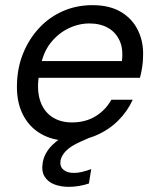

<svg xmlns="http://www.w3.org/2000/svg" viewBox="-20 -534 610 745"><path d="M247 12Q184 12 137.5 -15.5Q91 -43 67 -93Q43 -143 46 -211Q48 -275 71 -330Q94 -385 133 -426.5Q172 -468 224.5 -491Q277 -514 339 -514Q406 -514 450.5 -487Q495 -460 516.5 -414Q538 -368 535 -313Q535 -295 531.5 -272.5Q528 -250 523 -232H111L122 -297H453Q459 -344 444 -376.5Q429 -409 399 -426Q369 -443 327 -443Q285 -443 245 -423.5Q205 -404 176 -367Q147 -330 137 -274L132 -246Q122 -190 134.5 -147.5Q147 -105 179.5 -82Q212 -59 259 -59Q312 -59 351 -83Q390 -107 412 -147H495Q474 -101 438 -65.5Q402 -30 353.5 -9Q305 12 247 12ZM247 191Q216 191 191 181.5Q166 172 153 151Q140 130 146 96Q150 72 165 50Q180 28 209 7Q238 -14 284 -32L341 -55L355 -12L292 16Q254 33 236.5 51Q219 69 215 88Q211 111 225.5 124Q240 137 267 137Q281 137 298.5 133Q316 129 334 122L325 178Q307 184 287 187.5Q267 191 247 191Z"/></svg>

Font: DM Sans 16pt
Style: Italic
Weight: 400
Italic angle: -10°
Version: Version 4.004;gftools[0.9.30]